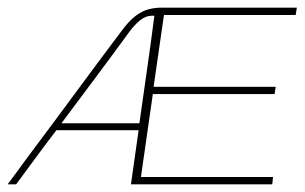

<svg xmlns="http://www.w3.org/2000/svg" viewBox="-52 -480 793 500"><path d="M-32 0Q-3 -40 26.5 -79.5Q56 -119 85.5 -158.5Q115 -198 144 -237.5Q173 -277 202.5 -316.5Q232 -356 262 -396Q283 -425 301 -438.5Q319 -452 335.5 -456Q352 -460 366 -460H721Q720 -455 719.5 -450.5Q719 -446 718 -441H375L348 -254H666L663 -235Q584 -235 505 -235Q426 -235 346 -235L315 -19H659L657 0Q565 0 473 0Q381 0 289 0L309 -141H95Q68 -106 42 -70.5Q16 -35 -10 0ZM108 -159Q159 -159 210 -159Q261 -159 311 -159Q321 -230 331 -299.5Q341 -369 350 -439Q349 -439 347.5 -439Q346 -439 344 -439Q327 -439 312 -426.5Q297 -414 284 -396Q241 -337 196.5 -277.5Q152 -218 108 -159Z"/></svg>

Font: Genos Thin
Style: Italic
Weight: 100
Italic angle: -8°
Designer: Robert E. Leuschke
Foundry: Robert E. Leuschke
Version: Version 1.010